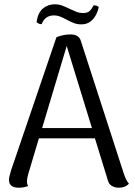

<svg xmlns="http://www.w3.org/2000/svg" viewBox="-20 -867 632 898"><path d="M583 -8Q566 11 536 11Q517 11 503 2.5Q489 -6 485 -22L424 -220H162L112 -53Q106 -31 106 -20Q106 -4 112 3Q91 11 68 11Q22 11 22 -26Q22 -39 32 -71L244 -693Q277 -706 310 -706Q349 -706 358 -676L559 -55Q570 -22 583 -8ZM410 -268 292 -652 177 -268ZM360 -753Q343 -753 327.5 -758.5Q312 -764 292 -775Q273 -785 260 -790Q247 -795 233 -795Q190 -795 175 -754H173Q161 -754 151 -764Q157 -807 180.5 -827Q204 -847 237 -847Q254 -847 268 -842Q282 -837 305 -826Q326 -816 339 -811Q352 -806 368 -806Q388 -806 398 -814.5Q408 -823 418 -842Q434 -842 442 -834Q434 -797 413 -775Q392 -753 360 -753Z"/></svg>

Font: Arima Madurai
Style: Regular
Weight: 400
Designer: Joana Correia and Natanael Gama
Foundry: NDISCOVER
Version: Version 1.019